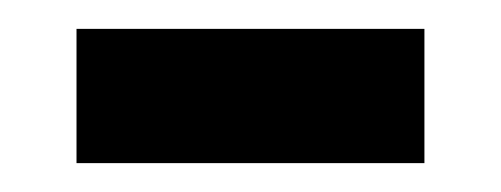

<svg xmlns="http://www.w3.org/2000/svg" viewBox="-20 -335 347 133"><path d="M33 -222H274V-315H33Z"/></svg>

Font: Noto Sans Myanmar UI SemiCondensed Medium
Style: Regular
Weight: 500
Width: 4
Designer: Monotype Design Team
Foundry: Monotype Imaging Inc.
Version: Version 2.103